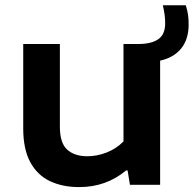

<svg xmlns="http://www.w3.org/2000/svg" viewBox="-20 -716 751 744"><path d="M286.5 9Q222.5 9 173.8 -14Q125 -37 97.5 -87.2Q70 -137.5 70 -218.5V-545.5H212V-226Q212 -161 240.8 -135.8Q269.5 -110.5 318 -110.5Q355.5 -110.5 393 -125Q430.5 -139.5 458.5 -168V-545.5H516Q566.5 -545.5 593.2 -564Q620 -582.5 620 -625Q620 -642 618 -658Q616 -674 611 -695.5H700Q706.5 -674.5 708.8 -657.2Q711 -640 711 -621.5Q711 -563.5 682 -528Q653 -492.5 600.5 -481V0H483.5L474.5 -55.5H468.5Q391.5 9 286.5 9Z"/></svg>

Font: Encode Sans Expanded Expanded SemiBold
Style: Regular
Weight: 600
Width: 7
Designer: Multiple Designers
Foundry: Impallari Type
Version: Version 3.000; ttfautohint (v1.8.3) -l 8 -r 50 -G 200 -x 14 